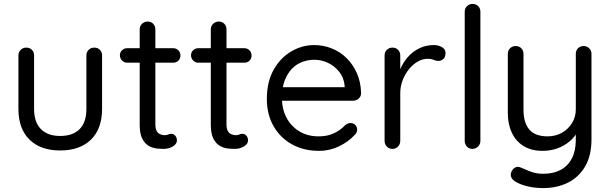

<svg xmlns="http://www.w3.org/2000/svg" viewBox="-20 -760 3113 980"><path d="M461 -517Q479 -517 490 -505.5Q501 -494 501 -477V-204Q501 -103 444.5 -47.5Q388 8 287 8Q187 8 130.5 -47.5Q74 -103 74 -204V-477Q74 -494 85.5 -505.5Q97 -517 114 -517Q132 -517 143 -505.5Q154 -494 154 -477V-204Q154 -136 189 -101Q224 -66 287 -66Q352 -66 386.5 -101Q421 -136 421 -204V-477Q421 -494 432.5 -505.5Q444 -517 461 -517Z M629 -514H864Q880 -514 890.5 -503Q901 -492 901 -477Q901 -461 890.5 -450.5Q880 -440 864 -440H629Q614 -440 603 -451Q592 -462 592 -478Q592 -493 603 -503.5Q614 -514 629 -514ZM734 -650Q751 -650 762 -638.5Q773 -627 773 -610V-127Q773 -103 780 -91Q787 -79 798.5 -74.5Q810 -70 821 -70Q831 -70 838.5 -73.5Q846 -77 856 -77Q866 -77 874.5 -67.5Q883 -58 883 -43Q883 -25 862 -12.5Q841 0 815 0Q801 0 780.5 -2Q760 -4 740 -15Q720 -26 706.5 -51.5Q693 -77 693 -123V-610Q693 -627 705 -638.5Q717 -650 734 -650Z M992 -514H1227Q1243 -514 1253.5 -503Q1264 -492 1264 -477Q1264 -461 1253.5 -450.5Q1243 -440 1227 -440H992Q977 -440 966 -451Q955 -462 955 -478Q955 -493 966 -503.5Q977 -514 992 -514ZM1097 -650Q1114 -650 1125 -638.5Q1136 -627 1136 -610V-127Q1136 -103 1143 -91Q1150 -79 1161.5 -74.5Q1173 -70 1184 -70Q1194 -70 1201.5 -73.5Q1209 -77 1219 -77Q1229 -77 1237.5 -67.5Q1246 -58 1246 -43Q1246 -25 1225 -12.5Q1204 0 1178 0Q1164 0 1143.5 -2Q1123 -4 1103 -15Q1083 -26 1069.5 -51.5Q1056 -77 1056 -123V-610Q1056 -627 1068 -638.5Q1080 -650 1097 -650Z M1609 10Q1529 10 1469 -24Q1409 -58 1375.5 -117.5Q1342 -177 1342 -255Q1342 -342 1376.5 -403.5Q1411 -465 1466.5 -497.5Q1522 -530 1584 -530Q1630 -530 1673 -513Q1716 -496 1749 -463.5Q1782 -431 1802 -385.5Q1822 -340 1823 -284Q1823 -268 1811 -257Q1799 -246 1783 -246H1388L1370 -315H1755L1739 -301V-323Q1735 -364 1711.5 -393.5Q1688 -423 1654.5 -439Q1621 -455 1584 -455Q1554 -455 1524.5 -444.5Q1495 -434 1471.5 -410.5Q1448 -387 1433.5 -350Q1419 -313 1419 -261Q1419 -203 1442.5 -159Q1466 -115 1508 -89.5Q1550 -64 1606 -64Q1641 -64 1667 -73Q1693 -82 1712 -95.5Q1731 -109 1744 -123Q1757 -132 1769 -132Q1784 -132 1793.5 -122Q1803 -112 1803 -98Q1803 -81 1787 -68Q1759 -37 1711 -13.5Q1663 10 1609 10Z M1983 0Q1966 0 1954.5 -12Q1943 -24 1943 -41V-477Q1943 -494 1954.5 -505.5Q1966 -517 1983 -517Q2001 -517 2012 -505.5Q2023 -494 2023 -477V-345L2011 -366Q2017 -397 2032.5 -426.5Q2048 -456 2072 -479.5Q2096 -503 2127 -516.5Q2158 -530 2195 -530Q2217 -530 2235.5 -519.5Q2254 -509 2254 -490Q2254 -469 2243 -459Q2232 -449 2218 -449Q2205 -449 2193 -454.5Q2181 -460 2163 -460Q2138 -460 2113.5 -446.5Q2089 -433 2068.5 -408Q2048 -383 2035.5 -351.5Q2023 -320 2023 -284V-41Q2023 -24 2011.5 -12Q2000 0 1983 0Z M2432 -41Q2432 -24 2420 -12Q2408 0 2391 0Q2374 0 2363 -12Q2352 -24 2352 -41V-700Q2352 -717 2363.5 -728.5Q2375 -740 2392 -740Q2410 -740 2421 -728.5Q2432 -717 2432 -700Z M2959 -525Q2976 -525 2987.5 -513.5Q2999 -502 2999 -485V-49Q2999 35 2966 90.5Q2933 146 2877.5 173Q2822 200 2752 200Q2713 200 2677 192Q2641 184 2618 171Q2599 162 2591.5 148.5Q2584 135 2589 120Q2596 102 2609.5 95Q2623 88 2638 95Q2654 102 2684.5 114.5Q2715 127 2753 127Q2805 127 2842 107Q2879 87 2899 48.5Q2919 10 2919 -47V-118L2931 -93Q2915 -62 2888 -39Q2861 -16 2826 -3Q2791 10 2749 10Q2692 10 2652.5 -14.5Q2613 -39 2592.5 -82.5Q2572 -126 2572 -183V-485Q2572 -502 2583.5 -513.5Q2595 -525 2612 -525Q2630 -525 2641 -513.5Q2652 -502 2652 -485V-201Q2652 -133 2682 -98.5Q2712 -64 2775 -64Q2815 -64 2847.5 -82Q2880 -100 2899.5 -131.5Q2919 -163 2919 -201V-485Q2919 -502 2930 -513.5Q2941 -525 2959 -525Z"/></svg>

Font: Quicksand Light Medium
Style: Regular
Weight: 500
Version: Version 3.006